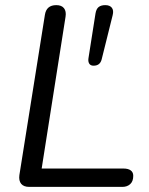

<svg xmlns="http://www.w3.org/2000/svg" viewBox="-20 -732 583 752"><path d="M459.2 0H94.7Q72.9 0 62.9 -12.1Q53 -24.3 55.9 -46.1L155.8 -673.6Q161.6 -711.9 200.4 -711.9Q221.3 -711.9 230.7 -699.8Q240.1 -687.7 236.7 -666.3L143.2 -71.9H463.5Q482 -71.9 492 -64.6Q501.9 -57.4 501.9 -43.3Q501.9 -21.8 490 -10.9Q478 0 459.2 0ZM346.4 -474.7Q334.7 -474.7 329.6 -482.7Q324.5 -490.8 326.4 -503.4L354 -679Q357 -697.2 366.5 -704.6Q376.1 -711.9 392.3 -711.9Q409.9 -711.9 418 -701.7Q426.1 -691.4 421.2 -672.3L378.1 -499.1Q371.8 -474.7 346.4 -474.7Z"/></svg>

Font: Nunito Variable Extra Light
Style: Italic
Weight: 200
Italic angle: -9°
Designer: Vernon Adams
Foundry: Vernon Adams
Version: Version 3.602